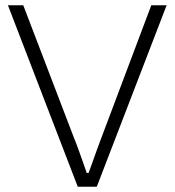

<svg xmlns="http://www.w3.org/2000/svg" viewBox="-20 -706 660 726"><path d="M274 0 10 -686H68L260 -184Q268 -165 276.5 -141Q285 -117 293.5 -93.5Q302 -70 308 -52H315Q322 -70 330 -93.5Q338 -117 347 -141Q356 -165 363 -184L552 -686H610L346 0Z"/></svg>

Font: Archivo SemiBold Thin
Style: Regular
Weight: 250
Version: Version 2.001